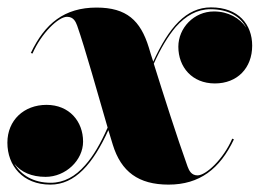

<svg xmlns="http://www.w3.org/2000/svg" viewBox="-45 -490 703 520"><path d="M588.5 -112.5 584 -114.5C559.5 -58 512.5 -15 490 -15C473 -15 467 -28.5 463 -39C433.5 -121 398.5 -231.5 371.5 -317.5C390 -359 410 -392 431 -417C458 -447.5 489 -465 525 -465C574 -465 606.5 -445 622 -415C604.5 -441 573 -459 534.5 -459C480 -459 438 -414 438 -363.5C438 -308.5 475 -264 537 -264C597.5 -264 638 -305.5 638 -366.5C638 -423.5 601 -470 526.5 -470C459 -470 412.5 -415.5 370 -323C365.5 -336.5 361.5 -349.5 358 -361.5C335.5 -434.5 298 -469.5 216.5 -469.5C129.5 -469.5 76.5 -426.5 38.5 -346.5L43 -345C67 -400 113 -444.5 136.5 -444.5C154.5 -444.5 160 -431 164 -420.5C185.5 -359.5 220.5 -233.5 246.5 -144.5C227.5 -101.5 208 -67.5 185.5 -42.5C159 -12 128 5 92.5 5C45 5 12 -16 -6 -46.5C11.5 -24 40.5 -11 78.5 -11C133 -11 180 -56 180 -106.5C180 -161.5 142.5 -206 81 -206C20 -206 -25 -164.5 -25 -103.5C-25 -41.5 16.5 10 91.5 10C158.5 10 207 -46.5 248.5 -137.5C253 -123 257 -110 260.5 -98C283 -25 330 10 411.5 10C495.5 10 550.5 -32.5 588.5 -112.5Z"/></svg>

Font: Bodoni* 36pt Fatface
Style: Italic
Weight: 900
Italic angle: -13°
Version: Version 2.3